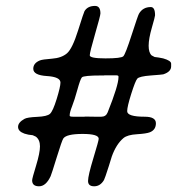

<svg xmlns="http://www.w3.org/2000/svg" viewBox="-20 -656 628 659"><path d="M328.1 -397Q266.6 -397 261 -390.4Q255.4 -383.8 245.6 -348.1Q235.8 -312.5 227.5 -291.5Q219.2 -270.5 219.2 -260.7V-258.8Q219.2 -255.4 231 -255.4H269.5L272.5 -255.9L305.2 -255.4H327.6Q343.8 -255.4 349.6 -270.5Q386.7 -363.3 386.7 -391.1V-393.6Q386.7 -397.5 377.9 -397.5H339.4L336.4 -397ZM476.6 -255.4Q515.1 -255.4 515.1 -232.9Q515.1 -210.4 494.6 -202.1Q482.9 -197.3 450.2 -195.3Q417.5 -193.4 403.8 -182.1Q378.9 -161.1 363.8 -119.1L353.5 -85.9Q339.8 -43 336.9 -38.1Q324.2 -16.6 303.2 -16.6Q282.2 -16.6 282.2 -34.9Q282.2 -53.2 300.5 -113.3Q318.8 -173.3 318.8 -179.7Q318.8 -196.3 263.4 -196.3Q208 -196.3 197.3 -180.7Q192.4 -173.3 174.8 -116.2Q157.2 -59.1 153.8 -51.3Q137.7 -16.6 114 -16.6Q90.3 -16.6 90.3 -37.1Q90.3 -43.5 103.8 -87.4Q117.2 -131.3 117.2 -153.8Q117.2 -176.3 103 -187L92.3 -191.9L77.6 -193.8L64 -197.3Q42 -205.1 42 -220.5Q42 -235.8 64 -248Q73.2 -253.4 107.4 -254.9Q141.6 -256.3 151.6 -265.4Q161.6 -274.4 174.6 -316.4Q187.5 -358.4 187.5 -372.6Q187.5 -392.1 140.9 -395Q94.2 -397.9 94.2 -419.9Q94.2 -439.5 117.2 -448.7Q125.5 -452.1 158.4 -454.6Q191.4 -457 210 -473.1Q228.5 -489.3 248 -551.5Q267.6 -613.8 270 -617.7Q280.8 -635.7 306.2 -635.7Q324.7 -635.7 324.7 -609.9Q324.7 -602.5 306.4 -539.6Q288.1 -476.6 288.1 -466.1Q288.1 -455.6 342 -455.6Q396 -455.6 403.3 -462.9Q410.6 -470.2 432.1 -536.9Q453.6 -603.5 457 -608.9Q470.2 -631.8 497.6 -631.8Q512.2 -631.8 512.2 -603.5Q512.2 -599.1 501.2 -561Q490.2 -522.9 490.2 -499Q490.2 -475.1 500.5 -465.8L510.7 -460.4L524.9 -458.5L540 -455.6Q567.4 -447.8 567.4 -437.5V-428.2Q567.4 -409.7 540.5 -400.9Q537.6 -399.9 497.8 -397Q458 -394 451.2 -386Q444.3 -377.9 430.4 -333.7Q416.5 -289.6 416.5 -274.4Q416.5 -255.4 476.6 -255.4Z"/></svg>

Font: Averia Serif Libre
Style: Italic
Weight: 400
Italic angle: -7.90001°
Version: Version 1.002